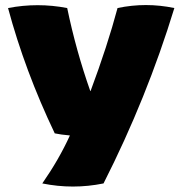

<svg xmlns="http://www.w3.org/2000/svg" viewBox="-20 -714 705 740"><path d="M652 -683Q546 -336 379 -7Q261 17 143 -7Q207 -99 249 -191V-192Q214 -195 191 -200Q76 -441 11 -683Q125 -705 239 -683Q273 -519 328 -363H329Q394 -537 433 -683Q542 -706 652 -683Z"/></svg>

Font: Lilita One Rus
Style: Regular
Weight: 400
Designer: Juan Montoreano
Foundry: Juan Montoreano
Version: Version 1.002